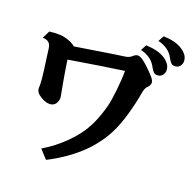

<svg xmlns="http://www.w3.org/2000/svg" viewBox="-129 -1006 1197 1189"><g transform="rotate(15 470.0 -412.0)"><path d="M774.9 -876Q814 -871.1 844.5 -860.6Q875 -850.1 897.9 -832Q914.6 -819.3 925.8 -802Q937 -784.7 937 -762.2Q937 -744.6 925 -729.7Q913.1 -714.8 893.1 -714.8Q874.5 -714.8 865.2 -725.3Q856 -735.8 846.2 -758.8Q833.5 -789.1 808.3 -809.3Q783.2 -829.6 751 -839.8ZM685.1 -793.9Q724.1 -789.1 754.4 -778.6Q784.7 -768.1 808.1 -750Q824.7 -737.3 835.9 -720Q847.2 -702.6 847.2 -680.2Q847.2 -668.9 841.8 -658Q836.4 -647 826.7 -639.9Q816.9 -632.8 803.2 -632.8Q784.2 -632.8 774.9 -643.3Q765.6 -653.8 755.9 -676.8Q743.2 -707 718.3 -727.3Q693.4 -747.6 661.1 -757.8ZM83 -721.2Q99.6 -722.2 117.9 -721.4Q136.2 -720.7 152.6 -718.5Q168.9 -716.3 179.2 -712.9Q201.7 -706.5 221.9 -695.3Q242.2 -684.1 252.9 -671.4Q339.8 -677.2 423.8 -683.3Q507.8 -689.5 577.1 -692.9Q592.8 -693.8 603.8 -698.2Q614.7 -702.6 624 -710Q628.4 -713.9 636 -717Q643.6 -720.2 650.9 -720.2Q657.7 -720.2 666.3 -715.8Q674.8 -711.4 684.1 -704.1Q691.4 -698.2 702.1 -687.3Q712.9 -676.3 724.6 -662.8Q736.3 -649.4 747.1 -636.2Q757.8 -623 765.1 -612.8Q772.5 -602.5 775.9 -592.5Q779.3 -582.5 777.8 -575.2Q776.4 -567.4 771.2 -560.1Q766.1 -552.7 759.8 -547.9Q743.7 -536.1 734.9 -502Q726.6 -468.8 714.1 -430.7Q701.7 -392.6 687.3 -355.2Q672.9 -317.9 657.2 -285.2Q624.5 -217.3 582.8 -167.2Q541 -117.2 501 -84Q447.3 -39.1 386.5 -4.9Q325.7 29.3 269 51.8L222.2 -8.8Q262.2 -27.3 300.5 -52Q338.9 -76.7 373 -105.2Q407.2 -133.8 434.1 -163.1Q472.2 -204.1 500.7 -255.1Q529.3 -306.2 551.8 -368.2Q558.6 -386.7 565.9 -415.5Q573.2 -444.3 579.8 -477.8Q586.4 -511.2 591.6 -544.9Q596.7 -578.6 599.1 -606.9Q528.3 -603.5 439 -597.2Q349.6 -590.8 236.8 -582.5Q237.8 -560.5 239.7 -533.9Q241.7 -507.3 243.9 -480Q246.1 -452.6 248.5 -427.2Q251 -401.9 252.9 -382.3Q254.9 -362.8 255.9 -352.1Q257.3 -339.4 252.2 -324.2Q247.1 -309.1 235.1 -298.6Q223.1 -288.1 204.1 -288.1Q189 -288.1 174.1 -294.4Q159.2 -300.8 147.2 -309.6Q135.3 -318.4 127.9 -325.2Q110.8 -342.3 110.8 -361.8Q110.8 -367.2 112.1 -376.7Q113.3 -386.2 113.8 -393.1Q114.7 -402.8 114.7 -429.2Q114.7 -455.6 112.8 -487.8Q111.8 -509.3 110.6 -533.4Q109.4 -557.6 108.4 -579.3Q107.4 -601.1 106.9 -615.2Q106.4 -629.9 103 -640.6Q99.6 -651.4 92.8 -658.2Q80.1 -670.9 54.2 -673.8Z"/></g></svg>

Font: BIZ UDPMincho
Style: Bold
Weight: 700
Designer: TypeBank Co., Ltd.
Foundry: Morisawa Inc.
Version: Version 1.06